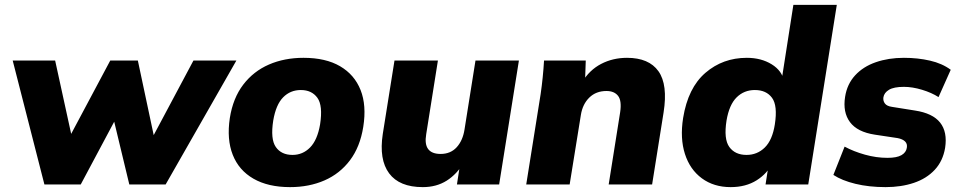

<svg xmlns="http://www.w3.org/2000/svg" viewBox="-20 -756 3935 787"><path d="M162 0 32 -508H206L279 -174H254L432 -508H545L616 -174H595L773 -508H949L659 0H510L427 -345H495L311 0Z M1169 11Q1079 11 1019 -23.5Q959 -58 934 -121.5Q909 -185 922 -272Q935 -354 977 -409Q1019 -464 1082.5 -491.5Q1146 -519 1224 -519Q1315 -519 1374 -484.5Q1433 -450 1458 -387Q1483 -324 1469 -236Q1456 -154 1414.5 -99Q1373 -44 1310 -16.5Q1247 11 1169 11ZM1179 -121Q1221 -121 1251 -151.5Q1281 -182 1292 -246Q1304 -323 1281 -355Q1258 -387 1213 -387Q1170 -387 1140.5 -357Q1111 -327 1100 -262Q1088 -186 1110.5 -153.5Q1133 -121 1179 -121Z M1713 11Q1617 11 1575 -45.5Q1533 -102 1549 -207L1597 -508H1775L1727 -206Q1720 -165 1735 -145Q1750 -125 1786 -125Q1827 -125 1852 -152.5Q1877 -180 1884 -225L1929 -508H2107L2026 0H1853L1867 -91H1882Q1853 -42 1811 -15.5Q1769 11 1713 11Z M2137 0 2196 -370Q2201 -404 2204.5 -439Q2208 -474 2210 -508H2381L2378 -420L2366 -419Q2396 -469 2444 -494Q2492 -519 2550 -519Q2640 -519 2679 -464Q2718 -409 2700 -295L2653 0H2475L2522 -296Q2529 -343 2513.5 -363Q2498 -383 2466 -383Q2423 -383 2395.5 -356Q2368 -329 2361 -285L2315 0Z M2975 11Q2906 11 2857 -25Q2808 -61 2787.5 -125Q2767 -189 2780 -272Q2800 -396 2871.5 -457.5Q2943 -519 3041 -519Q3100 -519 3143 -492.5Q3186 -466 3194 -422H3183L3232 -736H3410L3293 0H3118L3132 -91H3148Q3126 -45 3081.5 -17Q3037 11 2975 11ZM3040 -121Q3084 -121 3115 -151.5Q3146 -182 3156 -246Q3168 -323 3144.5 -355Q3121 -387 3074 -387Q3030 -387 2999.5 -357Q2969 -327 2958 -262Q2946 -186 2969.5 -153.5Q2993 -121 3040 -121Z M3610 11Q3542 11 3486.5 -2.5Q3431 -16 3396 -39L3442 -155Q3479 -135 3525.5 -122Q3572 -109 3618 -109Q3656 -109 3675 -120Q3694 -131 3697 -150Q3700 -166 3690 -176Q3680 -186 3659 -190L3566 -204Q3494 -215 3464 -255.5Q3434 -296 3444 -359Q3452 -411 3485 -447Q3518 -483 3570 -501Q3622 -519 3685 -519Q3742 -519 3792 -507.5Q3842 -496 3877 -470L3827 -358Q3799 -376 3759.5 -388Q3720 -400 3685 -400Q3644 -400 3624 -388Q3604 -376 3601 -357Q3599 -343 3607 -332Q3615 -321 3636 -318L3730 -303Q3803 -292 3833.5 -253.5Q3864 -215 3854 -150Q3845 -96 3811.5 -60Q3778 -24 3726 -6.5Q3674 11 3610 11Z"/></svg>

Font: Mulish ExtraLight Black
Style: Italic
Weight: 900
Italic angle: -9°
Version: Version 3.603